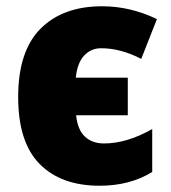

<svg xmlns="http://www.w3.org/2000/svg" viewBox="-20 -583 546 613"><path d="M298 10Q175 10 106.5 -59.5Q38 -129 38 -273Q38 -420 109.5 -491.5Q181 -563 306 -563Q396 -563 481 -522L431 -395Q365 -429 303 -429Q271 -429 249 -406Q227 -383 222 -335H388V-215H223Q228 -168 251.5 -146.5Q275 -125 312 -125Q385 -125 466 -171V-34Q395 10 298 10Z"/></svg>

Font: Noto Sans SemiCondensed Black
Style: Regular
Weight: 900
Width: 4
Designer: Monotype Design Team
Foundry: Monotype Imaging Inc.
Version: Version 2.013; ttfautohint (v1.8.4.7-5d5b)